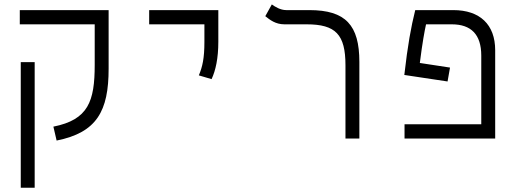

<svg xmlns="http://www.w3.org/2000/svg" viewBox="-20 -632 2384 876"><path d="M412.1 -585.9H70.3V-521H412.1V-335.9C412.1 -169.4 382.8 -85.9 223.6 -54.2L238.3 9.3C421.9 -27.3 475.6 -125.5 475.6 -318.4V-585.9ZM138.2 224.6V-348.6H74.7V224.6Z M945.3 -271C963.9 -310.5 976.1 -366.2 976.1 -441.4V-585.9H660.6V-521H912.6V-441.4C912.6 -366.2 903.8 -327.6 887.2 -288.1Z M1619.6 -349.6C1619.6 -517.1 1557.1 -585.9 1391.6 -585.9H1286.1C1259.3 -585.9 1234.9 -601.1 1220.2 -611.8L1190.4 -558.1C1211.4 -541.5 1236.8 -521 1277.8 -521H1378.9C1511.2 -521 1556.2 -475.1 1556.2 -334V0H1619.6Z M2033.2 -323.7 1895.5 -344.7C1907.2 -438.5 1917.5 -492.7 1923.8 -521H2041.5C2128.9 -521 2175.8 -475.1 2175.8 -378.4V-64.9H1825.7V0H2239.3V-402.8C2239.3 -520 2169.4 -585.9 2048.3 -585.9H1874.5C1855 -507.3 1840.3 -426.8 1824.7 -290L2022 -260.3Z"/></svg>

Font: Cascadia Mono Light
Style: Regular
Weight: 300
Monospace: yes
Designer: Aaron Bell
Foundry: Saja Typeworks
Version: Version 2404.023